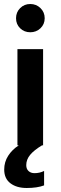

<svg xmlns="http://www.w3.org/2000/svg" viewBox="-20 -725 303 958"><path d="M60 -634Q60 -664 80.5 -684.5Q101 -705 131 -705Q161 -705 182 -684.5Q203 -664 203 -634Q203 -604 182 -584Q161 -564 131 -564Q101 -564 80.5 -584Q60 -604 60 -634ZM152 139Q178 139 200 128V200Q166 213 113 213Q63 213 32 189.5Q1 166 1 121Q1 83 21 52Q41 21 74 0H67V-480H195V0H190Q150 24 130.5 47.5Q111 71 111 99Q111 118 122.5 128.5Q134 139 152 139Z"/></svg>

Font: Prompt Medium
Style: Regular
Weight: 500
Designer: Katatrad Team
Foundry: CadsonDemak
Version: Version 1.001